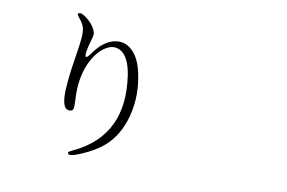

<svg xmlns="http://www.w3.org/2000/svg" viewBox="-83 -918 1666 1115"><g transform="rotate(10 750.0 -360.5)"><path d="M582 -44.9Q664.1 -116.2 694.8 -239.7Q725.6 -363.3 694.3 -497.1Q673.8 -583 625 -622.1Q578.1 -659.2 519.5 -641.6Q460 -624 409.2 -551.8Q381.8 -512.7 377.9 -533.2Q374 -553.7 395.5 -627Q403.3 -652.3 403.3 -664.1Q403.3 -675.8 395.5 -690.4Q379.9 -723.6 343.8 -751Q307.6 -778.3 295.9 -767.6Q291 -763.7 292 -760.7Q293 -757.8 301.8 -745.1Q326.2 -715.8 333 -695.3Q340.8 -671.9 337.9 -631.8Q335.9 -599.6 322.3 -515.6Q294.9 -347.7 299.3 -275.4Q303.7 -203.1 340.8 -203.1Q359.4 -203.1 363.3 -216.3Q367.2 -229.5 364.3 -278.3Q357.4 -384.8 392.6 -474.6Q425.8 -554.7 478.5 -590.3Q531.2 -626 576.2 -596.7Q624 -564.5 639.6 -462.9Q690.4 -120.1 412.1 16.6Q410.2 17.6 407.2 18.6Q381.8 31.2 377.9 34.7Q374 38.1 377.9 44.9Q384.8 61.5 459.5 28.8Q534.2 -3.9 582 -44.9Z"/></g></svg>

Font: Bpmf GenWan Min R
Style: R
Weight: 400
Foundry: But Ko
Version: Version 1.320